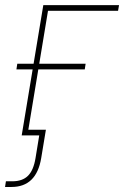

<svg xmlns="http://www.w3.org/2000/svg" viewBox="-63 -536 491 760"><path d="M408.2 -515.6 404.3 -493.2H127L45.4 0H22.9L108.4 -515.6ZM2 -261.2 5.4 -283.7H275.9L272.5 -261.2ZM-17.6 204.1H-43L-39.6 181.6H-14.2Q25.9 181.6 47.9 159.7Q69.8 137.7 77.6 89.8L92.3 0H39.6L43.5 -22.5H118.7L100.1 89.8Q81.1 204.1 -17.6 204.1Z"/></svg>

Font: Inter Display Thin
Style: Italic
Weight: 100
Italic angle: -9.39999°
Designer: Rasmus Andersson
Foundry: rsms
Version: Version 4.000;git-a52131595